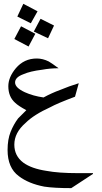

<svg xmlns="http://www.w3.org/2000/svg" viewBox="-20 -805 532 1001"><path d="M464.8 101.6 351.6 175.8Q261.7 175.8 210.9 168Q128.9 152.3 78.1 113.3Q19.5 70.3 19.5 -23.4Q19.5 -78.1 35.2 -117.2Q50.8 -156.2 74.2 -187.5Q89.8 -203.1 117.2 -230.5Q74.2 -253.9 58.6 -269.5Q23.4 -300.8 23.4 -355.5Q23.4 -402.3 62.5 -449.2Q105.5 -500 171.9 -500Q203.1 -500 234.4 -484.4Q253.9 -472.7 285.2 -449.2Q242.2 -449.2 199.2 -441.4Q136.7 -433.6 101.6 -418Q58.6 -402.3 58.6 -375Q58.6 -347.7 109.4 -324.2Q152.3 -304.7 207 -296.9Q250 -320.3 293 -335.9Q339.8 -355.5 390.6 -371.1L371.1 -300.8Q277.3 -265.6 242.2 -246.1Q156.2 -207 113.3 -164.1Q54.7 -113.3 54.7 -50.8Q54.7 7.8 101.6 43Q144.5 74.2 222.7 85.9Q285.2 97.7 386.7 97.7Q402.3 97.7 423.8 97.7Q445.3 97.7 464.8 97.7ZM175.8 -746.1 140.6 -683.6 70.3 -718.8 101.6 -785.2ZM261.7 -671.9 230.5 -605.5 156.2 -640.6 191.4 -707ZM164.1 -628.9 128.9 -562.5 54.7 -601.6 89.8 -668Z"/></svg>

Font: 和音 by 宁静之雨，公众号njzyshare
Style: Regular
Weight: 400
Designer: Steve Matteson
Foundry: Ascender Corporation
Version: Version 6.00;June 8, 2018;FontCreator 11.0.0.2388 32-bit